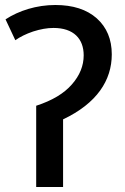

<svg xmlns="http://www.w3.org/2000/svg" viewBox="-20 -744 497 764"><path d="M200.2 -724.1C125.5 -724.1 55.2 -701.7 2 -667L41 -584C59.6 -597.2 83 -608.9 111.8 -618.7C140.6 -627.9 167.5 -632.8 192.9 -632.8C272.9 -632.8 313 -589.8 313 -523.9C313 -482.4 297.4 -443.8 266.1 -408.2C234.9 -372.1 187.5 -343.8 124 -323.2V0H231V-269C365.7 -333 424.8 -424.3 424.8 -527.8C424.8 -587.4 404.8 -635.3 365.2 -670.9C325.2 -706.5 270 -724.1 200.2 -724.1Z"/></svg>

Font: Noto Reveo Sans
Style: Regular
Weight: 500
Designer: Monotype Design Team
Foundry: Monotype Imaging Inc.
Version: Version 2.007